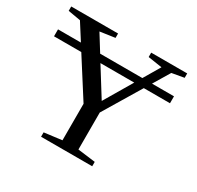

<svg xmlns="http://www.w3.org/2000/svg" viewBox="-143 -819 1007 983"><g transform="rotate(30 361.0 -327.5)"><path d="M696.8 -478.5H542L409.2 -257.8V-39.1L513.2 -25.9V0H210.9V-25.9L314.9 -39.1V-254.9L172.4 -478.5H11.2V-519.5H146.5L85 -616.2L11.2 -628.9V-654.8H288.1V-628.9L200.2 -616.2L260.3 -519.5H509.8L566.9 -616.2L483.9 -628.9V-654.8H696.8V-628.9L625 -616.2L566.9 -519.5H696.8ZM388.2 -314 485.4 -478.5H285.6Z"/></g></svg>

Font: Tinos
Style: Regular
Weight: 400
Designer: Steve Matteson
Foundry: Monotype Imaging Inc.
Version: Version 1.23